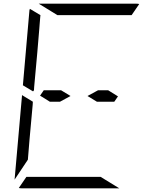

<svg xmlns="http://www.w3.org/2000/svg" viewBox="-20 -1020 856 1040"><path d="M104 -558 139 -959Q139 -966 142 -972L199 -938L198 -928L195 -892L193 -866L182 -735L165 -548L164 -531L159 -525ZM140 -265 131 -155 59 -47 99 -500V-505L158 -469L157 -452ZM250 -469 197 -502 217 -531H311L362 -500L305 -469ZM291 -938 190 -1000H452H720Q730 -1000 734 -998L693 -938H663H477H415ZM525 -62 626 0H364H96Q86 0 82 -2L123 -62H153H339H401ZM511 -531H566L619 -498L599 -469H505L454 -500Z"/></svg>

Font: DSEG14 Modern Mini
Style: Light Italic
Weight: 300
Italic angle: -5°
Designer: Keshikan(Twitter:@keshinomi_88pro)
Version: Version 0.46